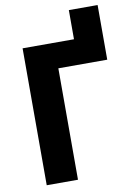

<svg xmlns="http://www.w3.org/2000/svg" viewBox="-95 -926 690 986"><g transform="rotate(-10 250.5 -433.0)"><path d="M485 -866V-581H230V0H67V-714H335V-866Z"/></g></svg>

Font: Noto Sans Display SemiCondensed Extra
Style: Regular
Weight: 800
Width: 4
Designer: Monotype Design Team
Foundry: Monotype Imaging Inc.
Version: Version 1.900